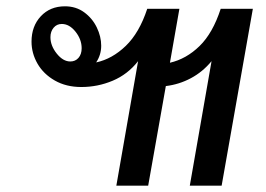

<svg xmlns="http://www.w3.org/2000/svg" viewBox="-20 -588 844 609"><path d="M782 -560 683 1H582L651 -394Q623 -360 585.5 -340Q548 -320 506 -315L450 1H349L418 -394Q385 -352 337.5 -332Q290 -312 238 -312Q190 -312 154 -332.5Q118 -353 99 -386Q80 -419 80 -456Q80 -505 109.5 -536.5Q139 -568 186 -568Q221 -568 247 -549Q273 -530 287 -501Q301 -472 301 -443Q301 -414 285 -390Q336 -401 379 -442.5Q422 -484 447 -560H549L519 -389Q571 -401 613 -442Q655 -483 680 -560ZM203 -393Q219 -393 229 -404.5Q239 -416 239 -435Q239 -463 219.5 -487.5Q200 -512 176 -512Q160 -512 150 -500Q140 -488 140 -470Q140 -443 160 -418Q180 -393 203 -393Z"/></svg>

Font: KoHo SemiBold
Style: Italic
Weight: 600
Italic angle: -10°
Version: Version 1.000; ttfautohint (v1.6)